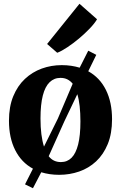

<svg xmlns="http://www.w3.org/2000/svg" viewBox="-20 -915 641 1017"><path d="M154.5 82 112.5 61.5 154.5 -21.5Q93.5 -54.5 60.5 -119.8Q27.5 -185 27.5 -275.5Q27.5 -350 50.2 -405.2Q73 -460.5 112 -497Q151 -533.5 201.2 -551.8Q251.5 -570 307 -570Q333.5 -570 357 -566.5Q380.5 -563 402 -556.5L447.5 -646.5L490 -624.5L447.5 -537.5Q508.5 -504 541 -438.8Q573.5 -373.5 573.5 -283.5Q573.5 -207.5 550.8 -152Q528 -96.5 489 -60.2Q450 -24 399.5 -6.5Q349 11 293.5 11Q267.5 11 243.8 7.5Q220 4 198.5 -2.5ZM213 -138.5 286.5 -287 365 -471.5Q353 -486.5 337 -494.5Q321 -502.5 300.5 -502.5Q266.5 -502.5 242.8 -479.5Q219 -456.5 206.8 -409Q194.5 -361.5 194.5 -287Q194.5 -241.5 199.2 -204Q204 -166.5 213 -138.5ZM302.5 -56.5Q336.5 -56.5 359.2 -79.5Q382 -102.5 394 -150.2Q406 -198 406 -272Q406 -315.5 402 -352.2Q398 -389 389.5 -416L321 -272.5L238 -87.5Q250 -72 266.2 -64.2Q282.5 -56.5 302.5 -56.5ZM282.5 -636 229.5 -682 401 -895 494 -813Q481.5 -791.5 455.8 -764.5Q430 -737.5 398.8 -711.2Q367.5 -685 337 -664.8Q306.5 -644.5 284.5 -636Z"/></svg>

Font: Merriweather ExtraBold
Style: Regular
Weight: 800
Version: Version 2.100